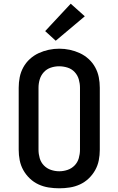

<svg xmlns="http://www.w3.org/2000/svg" viewBox="-20 -1009 640 1037"><path d="M300 8Q271 8 242.5 3.5Q214 -1 188 -13Q162 -25 141 -45Q120 -65 106 -90Q92 -115 86.5 -143Q81 -171 81 -200V-535Q81 -564 86.5 -592Q92 -620 106 -645.5Q120 -671 141.5 -690.5Q163 -710 189 -722Q215 -734 243 -740Q271 -746 300 -746Q329 -746 357 -740Q385 -734 411 -722Q437 -710 458.5 -690.5Q480 -671 494 -645.5Q508 -620 513.5 -592Q519 -564 519 -535V-200Q519 -171 513.5 -143Q508 -115 494 -90Q480 -65 459 -45Q438 -25 412 -13Q386 -1 357.5 3.5Q329 8 300 8ZM300 -84Q323 -84 345 -91.5Q367 -99 383 -115.5Q399 -132 405.5 -154.5Q412 -177 412 -200V-535Q412 -558 405.5 -580.5Q399 -603 383 -620Q367 -637 344.5 -644Q322 -651 299 -651Q276 -651 254 -643.5Q232 -636 216.5 -619Q201 -602 194.5 -580Q188 -558 188 -535V-200Q188 -177 194.5 -154.5Q201 -132 217 -115.5Q233 -99 255 -91.5Q277 -84 300 -84ZM281 -789 224 -841 362 -989 438 -921Z"/></svg>

Font: Iosevka Curly Slab SmBdEx
Style: Regular
Weight: 600
Width: 7
Monospace: yes
Designer: Belleve Invis
Foundry: Belleve Invis
Version: Version 11.1.0; ttfautohint (v1.8.3)